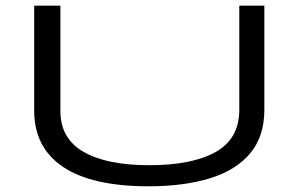

<svg xmlns="http://www.w3.org/2000/svg" viewBox="-20 -643 1040 674"><path d="M502 11Q303 11 201.5 -57Q100 -125 100 -255V-623H192V-254Q192 -156 274 -109.5Q356 -63 504 -63Q654 -63 737 -109.5Q820 -156 820 -257V-623H908V-258Q908 -164 858 -104.5Q808 -45 716.5 -17Q625 11 502 11Z"/></svg>

Font: Inconsolata UltraExpanded Thin
Style: Regular
Weight: 100
Width: 9
Monospace: yes
Designer: Raph Levien, Cyreal, Brenton Simpson
Foundry: Raph Levien, Cyreal, Google
Version: Version 3.100; ttfautohint (v1.8.4.7-5d5b)